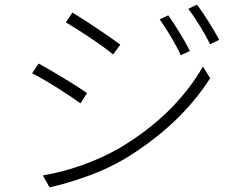

<svg xmlns="http://www.w3.org/2000/svg" viewBox="-20 -791 1040 825"><path d="M703 -725Q722 -699 749.5 -654.5Q777 -610 796 -572L757 -554Q740 -590 714.5 -633Q689 -676 666 -708ZM826 -771Q846 -746 874 -701.5Q902 -657 922 -620L883 -601Q865 -637 839 -679.5Q813 -722 789 -753ZM291 -737Q336 -710 400 -667Q464 -624 497 -599L466 -557Q431 -586 368.5 -628Q306 -670 263 -695ZM164 -37Q336 -67 489 -152Q731 -295 852 -505L883 -455Q754 -253 515 -108Q440 -64 353 -33Q266 -2 193 14ZM146 -518Q190 -494 256 -454Q322 -414 354 -391L326 -347Q290 -373 227 -413Q164 -453 118 -476Z"/></svg>

Font: LXGW 975 Gothic SC 200W
Style: Regular
Weight: 200
Version: Version 2.01;February 25, 2021